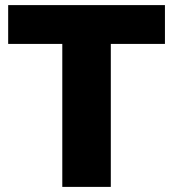

<svg xmlns="http://www.w3.org/2000/svg" viewBox="-20 -732 678 752"><path d="M224 -560H12V-712H626V-560H414V0H224Z"/></svg>

Font: Muli Black
Style: Regular
Weight: 900
Designer: Vernon Adams
Foundry: Vernon Adams
Version: Version 2.001